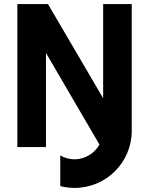

<svg xmlns="http://www.w3.org/2000/svg" viewBox="-20 -720 730 940"><path d="M625 -700H485V-239L215 -700H65V0H205V-461L467 -12C443 30 397 60 345 60C320 60 296 53 275 41V191C298 197 321 200 345 200C500 200 625 75 625 -80Z"/></svg>

Font: Righteous
Style: Regular
Weight: 400
Designer: Astigmatic (AOETI)
Foundry: Astigmatic (AOETI)
Version: Version 1.000